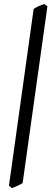

<svg xmlns="http://www.w3.org/2000/svg" viewBox="-20 -739 266 961"><path d="M217.3 -707 93.3 177.2Q85 183.1 67.6 190.9Q50.3 198.7 39.6 202.6L24.9 189.9L148.4 -694.3Q174.8 -710.9 202.1 -718.8Z"/></svg>

Font: Dai Banna SIL
Style: Italic
Weight: 400
Italic angle: -11°
Designer: Victor Gaultney
Foundry: SIL International
Version: Version 4.000